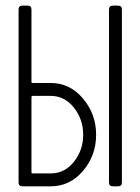

<svg xmlns="http://www.w3.org/2000/svg" viewBox="-20 -656 494 676"><path d="M409.2 -622.6V-13.7Q409.2 0 395.5 0H377.4Q363.8 0 363.8 -13.7V-622.6Q363.8 -636.2 377.4 -636.2H395.5Q409.2 -636.2 409.2 -622.6ZM318.4 -181.6Q318.4 -108.4 272.2 -54.2Q226.1 0 158.7 0H59.1Q45.4 0 45.4 -13.7V-622.6Q45.4 -636.2 59.1 -636.2H77.1Q90.8 -636.2 90.8 -622.6V-367.7Q90.8 -363.8 95.2 -363.8H158.7Q226.1 -363.8 272.2 -309.1Q318.4 -254.4 318.4 -181.6ZM158.7 -318.4H95.2Q90.8 -318.4 90.8 -314V-49.8Q90.8 -45.4 95.2 -45.4H158.7Q207.5 -45.4 240.2 -86.4Q272.9 -127.4 272.9 -181.6Q272.9 -235.8 240.2 -277.1Q207.5 -318.4 158.7 -318.4Z"/></svg>

Font: GOSTRUS
Style: type A
Weight: 200
Designer: Юрий и Татьяна Кривогуз
Version: Version 01.0